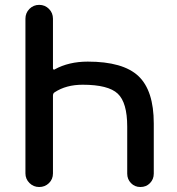

<svg xmlns="http://www.w3.org/2000/svg" viewBox="-20 -750 709 770"><path d="M82 -54.7V-674.8Q82 -698.2 98.1 -714.4Q114.3 -730.5 137.2 -730.5Q160.2 -730.5 176.3 -714.4Q192.4 -698.2 192.4 -674.8V-475.6Q192.4 -472.7 194.8 -471.2Q197.3 -469.7 199.2 -471.7Q255.9 -502.9 332 -502.9Q473.6 -502.9 535.2 -444.8Q596.7 -386.7 596.7 -254.9V-53.7Q596.7 -31.2 581.5 -15.6Q566.4 0 543 0Q520.5 0 505.4 -15.6Q490.2 -31.2 490.2 -53.7V-242.2Q490.2 -338.9 452.1 -374.5Q414.1 -410.2 311.5 -410.2Q245.1 -410.2 199.2 -379.9Q192.4 -376 192.4 -366.2V-54.7Q192.4 -31.2 176.3 -15.6Q160.2 0 137.2 0Q114.3 0 98.1 -16.1Q82 -32.2 82 -54.7Z"/></svg>

Font: Rounded Mgen+ 2p medium
Style: Regular
Weight: 500
Designer: [Source Han Sans]
Ryoko NISHIZUKA  (kana & ideographs); Paul D. Hunt (Latin, Greek & Cyrillic); Wenlong ZHANG  (bopomofo
Version: Version 1.059.20150602